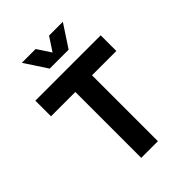

<svg xmlns="http://www.w3.org/2000/svg" viewBox="-261 -1053 1177 1177"><g transform="rotate(-45 327.0 -465.0)"><path d="M43.9 -707H610.4V-571.3H43.9ZM254.9 -707H399.4V0H254.9ZM245.1 -783.7H364.7L269 -929.7H149.4ZM289.6 -783.7H409.2L504.9 -929.7H385.3Z"/></g></svg>

Font: Wanted Sans Std Variable
Style: Regular
Weight: 400
Designer: Original Design by Kil Hyung-jin and Kang Hanbin, Wanted Lab, Inc;
Foundry: Wanted Lab, Inc.
Version: Version 1.003;Glyphs 3.2 (3227)